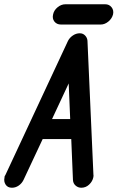

<svg xmlns="http://www.w3.org/2000/svg" viewBox="-34 -880 551 900"><path d="M252 -765Q232 -765 221 -779Q210 -793 215 -813Q219 -832 236 -846Q253 -860 273 -860H459Q478 -860 489 -846Q500 -832 496 -813Q491 -793 474 -779Q457 -765 438 -765ZM404 -59Q405 -56 404 -53Q403 -50 403 -47Q399 -29 383.5 -14.5Q368 0 347 0Q332 0 320.5 -10Q309 -20 308 -36L300 -228H166L76 -36Q68 -20 53.5 -10Q39 0 22 0Q2 0 -7.5 -14.5Q-17 -29 -13 -47Q-13 -50 -12.5 -52.5Q-12 -55 -9 -59L285 -689Q293 -704 308 -714Q323 -724 340 -724Q355 -724 365 -713.5Q375 -703 376 -689ZM295 -322 288 -489 210 -322Z"/></svg>

Font: VDS
Style: Italic
Weight: 400
Designer: artmaker
Foundry: artmaker
Version: Version 1.000 2009 initial release